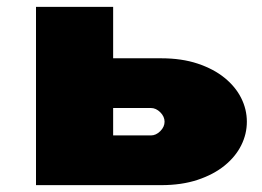

<svg xmlns="http://www.w3.org/2000/svg" viewBox="-20 -540 765 560"><path d="M310 -145H420Q435 -145 447.5 -157.5Q460 -170 460 -185Q460 -200 447.5 -212.5Q435 -225 420 -225H310ZM85 0V-520H310V-370H450Q510 -370 556.5 -354.5Q603 -339 635 -313Q667 -287 683.5 -254Q700 -221 700 -185Q700 -149 683.5 -116Q667 -83 635 -57Q603 -31 556.5 -15.5Q510 0 450 0Z"/></svg>

Font: Imperial One
Style: Regular
Weight: 400
Designer: Jovanny Lemonad
Foundry: Jovanny Lemonad
Version: Version 1.000